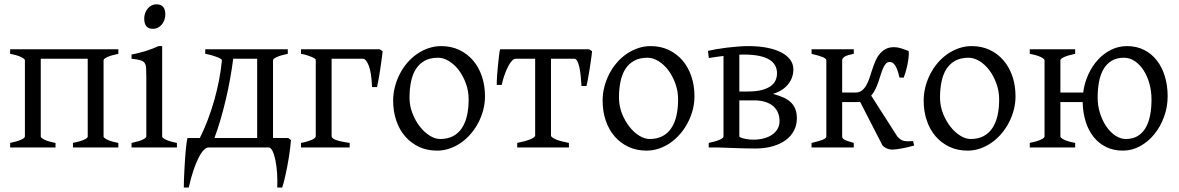

<svg xmlns="http://www.w3.org/2000/svg" viewBox="-20 -682 5455 888"><path d="M317.4 0V-21Q349.6 -27.3 367.2 -35.2Q384.8 -43 385.7 -49.8V-410.2H168.5V-50.8Q168.5 -44.9 184.8 -36.4Q201.2 -27.8 236.8 -21V0H26.9V-21Q60.1 -27.8 77.6 -35.9Q95.2 -43.9 95.2 -50.8V-403.8Q94.2 -409.7 77.9 -418Q61.5 -426.3 26.9 -433.1V-454.1H527.3V-433.1Q494.1 -426.3 476.6 -418.2Q459 -410.2 459 -403.3V-50.8Q459 -44.9 475.3 -36.4Q491.7 -27.8 527.3 -21V0Z M588.4 0V-21Q621.6 -27.8 639.2 -35.9Q656.7 -43.9 656.7 -50.8V-327.1Q656.7 -352.1 655.8 -367.4Q654.8 -382.8 648.4 -391.4Q642.1 -399.9 628.2 -403.8Q614.3 -407.7 588.4 -410.2V-429.7Q603.5 -432.6 620.4 -436.8Q637.2 -440.9 653.8 -446Q670.4 -451.2 685.5 -457Q700.7 -462.9 713.4 -468.8H730V-50.8Q730 -44.9 746.3 -36.4Q762.7 -27.8 798.3 -21V0ZM744.6 -615.7Q744.6 -602.1 740.2 -589.8Q735.8 -577.6 728.3 -568.6Q720.7 -559.6 710.4 -554.2Q700.2 -548.8 688 -548.8Q666 -548.8 656.5 -561Q647 -573.2 647 -595.7Q647 -609.4 651.4 -621.6Q655.8 -633.8 663.6 -642.8Q671.4 -651.9 681.4 -657Q691.4 -662.1 703.1 -662.1Q744.6 -662.1 744.6 -615.7Z M1313 -43.9 1325.7 -34.2Q1324.7 -17.1 1322 3.2Q1319.3 23.4 1316.2 44.7Q1313 65.9 1308.8 86.9Q1304.7 107.9 1300.5 126.7Q1296.4 145.5 1292.5 160.6Q1288.6 175.8 1285.2 185.5H1262.2Q1263.7 152.3 1261.5 119.1Q1259.3 85.9 1253.9 59.6Q1248.5 33.2 1240.5 16.6Q1232.4 0 1222.2 0H944.8Q934.1 0 922.1 12.2Q910.2 24.4 898.2 48.1Q886.2 71.8 874.5 106.4Q862.8 141.1 853 185.5H830.1Q830.1 168.9 830.8 148.2Q831.5 127.4 832.8 105.2Q834 83 835.4 60.5Q836.9 38.1 838.6 18.1Q840.3 -2 842.5 -18.1Q844.7 -34.2 847.2 -43.9H904.3Q923.8 -82.5 940.9 -127.4Q958 -172.4 971.2 -219.2Q984.4 -266.1 993.4 -313Q1002.4 -359.9 1006.3 -403.3Q1006.3 -406.2 1000.2 -410.2Q994.1 -414.1 983.6 -418.2Q973.1 -422.4 959.2 -426.3Q945.3 -430.2 929.2 -433.1V-454.1H1311V-433.1Q1277.8 -426.3 1260.3 -418.2Q1242.7 -410.2 1242.7 -403.3V-43.9ZM971.7 -43.9H1169.4V-410.2H1058.6Q1052.7 -363.8 1043.9 -315.4Q1035.2 -267.1 1023.9 -219.7Q1012.7 -172.4 999.5 -127.4Q986.3 -82.5 971.7 -43.9Z M1372.1 0V-21Q1385.7 -23.4 1397.9 -26.9Q1410.2 -30.3 1419.7 -34.2Q1429.2 -38.1 1434.8 -42.7Q1440.4 -47.4 1440.4 -52.7V-405.8Q1440.4 -407.7 1435.3 -411.4Q1430.2 -415 1420.9 -418.9Q1411.6 -422.9 1399.2 -426.8Q1386.7 -430.7 1372.1 -433.1V-454.1H1736.3L1749.5 -445.3Q1749 -439 1747.6 -426.3Q1746.1 -413.6 1743.7 -397.5Q1741.2 -381.3 1738.8 -363.3Q1736.3 -345.2 1733.4 -328.9Q1730.5 -312.5 1728 -299.3Q1725.6 -286.1 1723.6 -279.3H1700.7Q1698.2 -345.2 1685.8 -377.7Q1673.3 -410.2 1658.2 -410.2H1513.7V-52.7Q1513.7 -47.9 1517.6 -43.7Q1521.5 -39.6 1531.2 -35.6Q1541 -31.7 1556.9 -28.1Q1572.8 -24.4 1597.2 -21V0Z M2147.5 -222.2Q2147.5 -260.7 2134.8 -295.7Q2122.1 -330.6 2102.1 -357.2Q2082 -383.8 2056.6 -399.4Q2031.2 -415 2006.3 -415Q1969.2 -415 1943.8 -400.9Q1918.5 -386.7 1903.1 -362.1Q1887.7 -337.4 1880.9 -303.7Q1874 -270 1874 -231Q1874 -192.4 1887.7 -157.5Q1901.4 -122.6 1922.1 -96.2Q1942.9 -69.8 1967.8 -54.4Q1992.7 -39.1 2015.1 -39.1Q2049.8 -39.1 2074.7 -52Q2099.6 -64.9 2115.7 -88.9Q2131.8 -112.8 2139.6 -146.5Q2147.5 -180.2 2147.5 -222.2ZM2223.1 -236.8Q2223.1 -204.1 2214.8 -172.9Q2206.5 -141.6 2191.9 -113.8Q2177.2 -85.9 2156.7 -62.3Q2136.2 -38.6 2111.6 -21.5Q2086.9 -4.4 2059.1 5.1Q2031.2 14.6 2001.5 14.6Q1955.1 14.6 1917.7 -2.9Q1880.4 -20.5 1853.8 -51.3Q1827.1 -82 1812.7 -124.5Q1798.3 -167 1798.3 -216.8Q1798.3 -249 1806.4 -280.3Q1814.5 -311.5 1828.9 -339.6Q1843.3 -367.7 1863.5 -391.4Q1883.8 -415 1908.4 -432.1Q1933.1 -449.2 1961.7 -459Q1990.2 -468.8 2020.5 -468.8Q2066.4 -468.8 2103.8 -451.2Q2141.1 -433.6 2167.7 -402.6Q2194.3 -371.6 2208.7 -329.1Q2223.1 -286.6 2223.1 -236.8Z M2372.1 0V-21Q2388.7 -24.4 2403.6 -28.3Q2418.5 -32.2 2429.9 -36.6Q2441.4 -41 2448.2 -45.7Q2455.1 -50.3 2455.1 -55.7V-410.2H2364.3Q2356.4 -410.2 2347.9 -401.1Q2339.4 -392.1 2330.8 -376Q2322.3 -359.9 2314.2 -337.6Q2306.2 -315.4 2300.3 -289.1H2277.3Q2277.3 -295.9 2277.8 -309.3Q2278.3 -322.8 2279.5 -338.9Q2280.8 -355 2282.5 -372.6Q2284.2 -390.1 2285.9 -406.2Q2287.6 -422.4 2289.3 -435.1Q2291 -447.8 2293 -454.1H2705.1L2718.3 -445.3Q2717.8 -439 2716.3 -426.5Q2714.8 -414.1 2712.4 -398.4Q2710 -382.8 2707.5 -365.7Q2705.1 -348.6 2702.1 -332.8Q2699.2 -316.9 2696.8 -304Q2694.3 -291 2692.4 -284.2H2669.4Q2668 -307.1 2665.8 -329.8Q2663.6 -352.5 2659.7 -370.4Q2655.8 -388.2 2650.1 -399.2Q2644.5 -410.2 2636.7 -410.2H2528.3V-55.7Q2528.3 -50.8 2534.7 -46.1Q2541 -41.5 2552 -36.9Q2563 -32.2 2578.4 -28.3Q2593.8 -24.4 2611.3 -21V0Z M3116.2 -222.2Q3116.2 -260.7 3103.5 -295.7Q3090.8 -330.6 3070.8 -357.2Q3050.8 -383.8 3025.4 -399.4Q3000 -415 2975.1 -415Q2938 -415 2912.6 -400.9Q2887.2 -386.7 2871.8 -362.1Q2856.4 -337.4 2849.6 -303.7Q2842.8 -270 2842.8 -231Q2842.8 -192.4 2856.4 -157.5Q2870.1 -122.6 2890.9 -96.2Q2911.6 -69.8 2936.5 -54.4Q2961.4 -39.1 2983.9 -39.1Q3018.6 -39.1 3043.5 -52Q3068.4 -64.9 3084.5 -88.9Q3100.6 -112.8 3108.4 -146.5Q3116.2 -180.2 3116.2 -222.2ZM3191.9 -236.8Q3191.9 -204.1 3183.6 -172.9Q3175.3 -141.6 3160.6 -113.8Q3146 -85.9 3125.5 -62.3Q3105 -38.6 3080.3 -21.5Q3055.7 -4.4 3027.8 5.1Q3000 14.6 2970.2 14.6Q2923.8 14.6 2886.5 -2.9Q2849.1 -20.5 2822.5 -51.3Q2795.9 -82 2781.5 -124.5Q2767.1 -167 2767.1 -216.8Q2767.1 -249 2775.1 -280.3Q2783.2 -311.5 2797.6 -339.6Q2812 -367.7 2832.3 -391.4Q2852.5 -415 2877.2 -432.1Q2901.9 -449.2 2930.4 -459Q2959 -468.8 2989.3 -468.8Q3035.2 -468.8 3072.5 -451.2Q3109.9 -433.6 3136.5 -402.6Q3163.1 -371.6 3177.5 -329.1Q3191.9 -286.6 3191.9 -236.8Z M3419.4 -429.7Q3414.6 -429.7 3409.7 -429.4Q3404.8 -429.2 3399.4 -429.2V-258.8H3438.5Q3478.5 -258.8 3504.9 -266.1Q3531.2 -273.4 3546.4 -285.2Q3561.5 -296.9 3567.6 -312Q3573.7 -327.1 3573.7 -342.8Q3573.7 -363.3 3564.9 -379.4Q3556.2 -395.5 3537.4 -406.7Q3518.6 -418 3489.5 -423.8Q3460.4 -429.7 3419.4 -429.7ZM3399.4 -217.8V-52.7Q3399.4 -51.8 3400.4 -48.8Q3412.6 -42 3429.9 -39.1Q3447.3 -36.1 3464.4 -36.1Q3489.7 -36.1 3511.7 -41.7Q3533.7 -47.4 3550 -58.3Q3566.4 -69.3 3575.9 -85.4Q3585.4 -101.6 3585.4 -122.1Q3585.4 -142.1 3578.6 -159.4Q3571.8 -176.8 3557.6 -189.7Q3543.5 -202.6 3521 -210.2Q3498.5 -217.8 3467.3 -217.8ZM3665.5 -134.3Q3665.5 -103.5 3652.1 -77.9Q3638.7 -52.2 3613.8 -33.9Q3588.9 -15.6 3553.2 -5.4Q3517.6 4.9 3473.1 4.9Q3464.4 4.9 3451.9 4.6Q3439.5 4.4 3425.5 4.2Q3411.6 3.9 3396.7 3.4Q3381.8 2.9 3367.7 2.4Q3334 1.5 3297.4 0H3257.8V-21Q3291 -27.8 3308.6 -35.9Q3326.2 -43.9 3326.2 -50.8V-423.3Q3307.6 -420.9 3290 -418.5Q3272.5 -416 3258.3 -413.6L3254.4 -446.8Q3270.5 -450.7 3293.5 -454.6Q3316.4 -458.5 3342 -461.7Q3367.7 -464.8 3393.8 -466.8Q3419.9 -468.8 3441.4 -468.8Q3489.3 -468.8 3527.8 -461.2Q3566.4 -453.6 3593.5 -439.5Q3620.6 -425.3 3635 -405.5Q3649.4 -385.7 3649.4 -360.8Q3648.9 -321.3 3624.5 -291.5Q3600.1 -261.7 3555.2 -247.6Q3581.5 -240.7 3602.1 -231.7Q3622.6 -222.7 3636.7 -209.5Q3650.9 -196.3 3658.2 -178Q3665.5 -159.7 3665.5 -134.3Z M3928.7 -454.1V-433.1Q3896.5 -426.8 3885.7 -419.4Q3875 -412.1 3875 -403.3V-253.9H3936Q3953.6 -253.9 3965.6 -262.9Q3977.5 -272 3986.1 -286.6Q3994.6 -301.3 4001 -320.3Q4007.3 -339.4 4013.7 -358.9Q4020 -378.4 4027.8 -397.5Q4035.6 -416.5 4047.4 -431.2Q4059.1 -445.8 4075.4 -454.8Q4091.8 -463.9 4115.2 -463.9Q4131.3 -463.9 4148.4 -458.3Q4165.5 -452.6 4181.2 -446.8Q4183.6 -445.8 4183.3 -434.1Q4183.1 -422.4 4180.7 -404.5Q4178.2 -386.7 4172.9 -365.2Q4167.5 -343.8 4159.7 -323.2H4140.1Q4130.9 -363.3 4120.1 -379.4Q4109.4 -395.5 4095.2 -395.5Q4084.5 -395.5 4077.4 -387.7Q4070.3 -379.9 4064.5 -366.9Q4058.6 -354 4053.7 -337.4Q4048.8 -320.8 4042.7 -303.5Q4036.6 -286.1 4028.8 -269.5Q4021 -252.9 4009.3 -239.7L4130.4 -50.3Q4137.7 -42.5 4144 -37.8Q4150.4 -33.2 4158.4 -31Q4166.5 -28.8 4177 -28.6Q4187.5 -28.3 4203.1 -29.3L4208 -8.8Q4177.7 -0.5 4150.6 4.6Q4123.5 9.8 4105.5 9.8Q4092.8 9.8 4080.1 3.9Q4067.4 -2 4061 -10.3L3958 -210.9Q3954.1 -210.4 3950.2 -210.2Q3946.3 -210 3942.4 -210H3875V-50.8Q3875 -46.9 3876.7 -43.7Q3878.4 -40.5 3883.8 -37.1Q3889.2 -33.7 3899.9 -29.8Q3910.6 -25.9 3928.7 -21V0H3733.4V-21Q3765.6 -28.3 3783.7 -35.2Q3801.8 -42 3801.8 -50.8V-403.3Q3801.8 -410.6 3785.9 -417.5Q3770 -424.3 3733.4 -433.1V-454.1Z M4601.1 -222.2Q4601.1 -260.7 4588.4 -295.7Q4575.7 -330.6 4555.7 -357.2Q4535.6 -383.8 4510.3 -399.4Q4484.9 -415 4460 -415Q4422.9 -415 4397.5 -400.9Q4372.1 -386.7 4356.7 -362.1Q4341.3 -337.4 4334.5 -303.7Q4327.6 -270 4327.6 -231Q4327.6 -192.4 4341.3 -157.5Q4355 -122.6 4375.7 -96.2Q4396.5 -69.8 4421.4 -54.4Q4446.3 -39.1 4468.8 -39.1Q4503.4 -39.1 4528.3 -52Q4553.2 -64.9 4569.3 -88.9Q4585.4 -112.8 4593.3 -146.5Q4601.1 -180.2 4601.1 -222.2ZM4676.8 -236.8Q4676.8 -204.1 4668.5 -172.9Q4660.2 -141.6 4645.5 -113.8Q4630.9 -85.9 4610.4 -62.3Q4589.8 -38.6 4565.2 -21.5Q4540.5 -4.4 4512.7 5.1Q4484.9 14.6 4455.1 14.6Q4408.7 14.6 4371.3 -2.9Q4334 -20.5 4307.4 -51.3Q4280.8 -82 4266.4 -124.5Q4252 -167 4252 -216.8Q4252 -249 4260 -280.3Q4268.1 -311.5 4282.5 -339.6Q4296.9 -367.7 4317.1 -391.4Q4337.4 -415 4362.1 -432.1Q4386.7 -449.2 4415.3 -459Q4443.8 -468.8 4474.1 -468.8Q4520 -468.8 4557.4 -451.2Q4594.7 -433.6 4621.3 -402.6Q4647.9 -371.6 4662.4 -329.1Q4676.8 -286.6 4676.8 -236.8Z M5305.7 -222.2Q5305.7 -260.7 5295.9 -295.7Q5286.1 -330.6 5268.8 -357.2Q5251.5 -383.8 5228.3 -399.4Q5205.1 -415 5178.2 -415Q5144.5 -415 5121.3 -400.9Q5098.1 -386.7 5083.7 -362.1Q5069.3 -337.4 5063 -303.7Q5056.6 -270 5056.6 -231Q5056.6 -192.4 5067.9 -157.5Q5079.1 -122.6 5097.4 -96.2Q5115.7 -69.8 5139.2 -54.4Q5162.6 -39.1 5187 -39.1Q5217.8 -39.1 5240.2 -52Q5262.7 -64.9 5277.3 -88.9Q5292 -112.8 5298.8 -146.5Q5305.7 -180.2 5305.7 -222.2ZM5380.4 -236.8Q5380.4 -188 5364 -142.6Q5347.7 -97.2 5319.6 -62.3Q5291.5 -27.3 5253.7 -6.3Q5215.8 14.6 5173.3 14.6Q5129.9 14.6 5095.7 -2.2Q5061.5 -19 5037.6 -49.1Q5013.7 -79.1 5001 -120.4Q4988.3 -161.6 4987.3 -210H4884.3V-50.8Q4884.3 -44.9 4900.6 -36.4Q4917 -27.8 4952.6 -21V0H4742.7V-21Q4775.9 -27.8 4793.5 -35.9Q4811 -43.9 4811 -50.8V-403.3Q4811 -409.2 4794.7 -417.7Q4778.3 -426.3 4742.7 -433.1V-454.1H4952.6V-433.1Q4919.4 -426.3 4901.9 -418.2Q4884.3 -410.2 4884.3 -403.3V-253.9H4989.7Q4995.1 -296.9 5012.7 -335.9Q5030.3 -375 5056.9 -404.5Q5083.5 -434.1 5118.2 -451.4Q5152.8 -468.8 5192.4 -468.8Q5236.3 -468.8 5271.2 -451.2Q5306.2 -433.6 5330.3 -402.6Q5354.5 -371.6 5367.4 -329.1Q5380.4 -286.6 5380.4 -236.8Z"/></svg>

Font: Gentium Plus CyrE
Style: Regular
Weight: 400
Designer: J. Victor Gaultney, Annie Olsen, Iska Routamaa, Becca Hirsbrunner
Foundry: SIL International
Version: Version 5.000